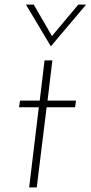

<svg xmlns="http://www.w3.org/2000/svg" viewBox="-20 -816 395 836"><path d="M174 -553H208L187 -378H311L307 -349H183L140 0H107L149 -349H63L67 -378H153ZM127 -796 212 -649 197 -648 321 -796H355L202 -615H201L93 -796Z"/></svg>

Font: Josefin Sans Thin ExtraLight
Style: Italic
Weight: 250
Italic angle: -7°
Version: Version 2.000